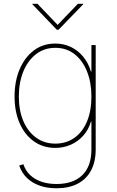

<svg xmlns="http://www.w3.org/2000/svg" viewBox="-20 -776 613 1010"><path d="M277.3 214.4Q228 214.4 188.5 200.4Q148.9 186.5 121.6 159.9Q94.2 133.3 81.1 94.7L103 87.9Q114.3 122.1 138.7 145Q163.1 168 198.2 179.9Q233.4 191.9 277.3 191.9Q364.7 191.9 412.8 145.5Q460.9 99.1 460.9 9.3V-136.7H458.5Q445.3 -92.3 417 -61.3Q388.7 -30.3 351.1 -14.2Q313.5 2 271 2Q207 2 158.7 -32.2Q110.4 -66.4 83.5 -127.4Q56.6 -188.5 56.6 -268.6Q56.6 -349.1 83.5 -412.1Q110.4 -475.1 158.4 -511Q206.5 -546.9 271 -546.9Q315.9 -546.9 353.5 -528.6Q391.1 -510.3 418.2 -477.1Q445.3 -443.8 458.5 -399.4H460.9V-539.1H483.4V9.3Q483.4 75.2 458.7 121.1Q434.1 167 387.9 190.7Q341.8 214.4 277.3 214.4ZM271 -20.5Q328.1 -20.5 371.1 -50.8Q414.1 -81.1 437.5 -136.7Q460.9 -192.4 460.9 -268.6Q460.9 -342.3 437.7 -400.1Q414.6 -458 372.1 -491.2Q329.6 -524.4 271 -524.4Q212.9 -524.4 169.7 -491.2Q126.5 -458 102.8 -400.1Q79.1 -342.3 79.1 -268.6Q79.1 -194.3 103 -138.7Q127 -83 170.2 -51.8Q213.4 -20.5 271 -20.5ZM177.2 -755.9 283.2 -645 389.6 -755.9H417.5V-753.4L288.1 -619.6H278.8L150.4 -753.4V-755.9Z"/></svg>

Font: Inter 18pt Thin
Style: Regular
Weight: 250
Designer: Rasmus Andersson
Foundry: rsms
Version: Version 4.001;git-66647c0bb